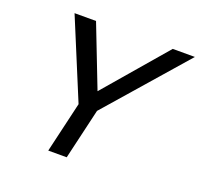

<svg xmlns="http://www.w3.org/2000/svg" viewBox="-121 -824 999 959"><g transform="rotate(20 378.5 -345.0)"><path d="M229 0 292 -269.5 117.7 -689.9H231.9L358.9 -362.8L639.6 -689.9H757.3L390.1 -269.5L327.1 0Z"/></g></svg>

Font: Acari Sans Medium
Style: Italic
Weight: 500
Italic angle: -13°
Designer: Alfredo Marco Pradil and Stefan Peev
Foundry: Hanken Design Co.
Version: Version 1.045